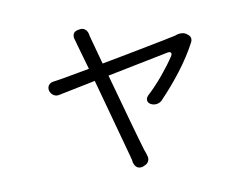

<svg xmlns="http://www.w3.org/2000/svg" viewBox="-75 -705 1149 891"><g transform="rotate(-10 500.0 -259.5)"><path d="M840 -489Q851 -482 853.5 -471.5Q856 -461 850 -450Q816 -386 769 -325Q722 -264 672 -212Q662 -200 646.5 -197Q631 -194 617 -201Q604 -208 602.5 -219.5Q601 -231 611 -242Q650 -278 687 -322.5Q724 -367 748 -404Q754 -414 750 -419.5Q746 -425 735 -423L446 -365Q461 -311 477 -253Q493 -195 507.5 -143Q522 -91 533 -52.5Q544 -14 549 2Q554 15 555.5 20.5Q557 26 559 32Q564 48 557 60Q550 72 533 77L530 79Q497 87 487 51Q486 43 485.5 39.5Q485 36 480 18L379 -352L207 -317Q191 -313 179 -321Q167 -329 162 -344Q159 -359 166.5 -369.5Q174 -380 189 -382Q200 -384 206.5 -384.5Q213 -385 235 -389L362 -412L328 -531Q327 -537 324 -546Q321 -555 321 -556Q316 -571 320.5 -582.5Q325 -594 341 -598L347 -599Q363 -603 374.5 -595.5Q386 -588 390 -572Q391 -567 391.5 -563.5Q392 -560 396 -546L429 -425Q483 -435 540 -446Q597 -457 647.5 -467Q698 -477 734 -484Q770 -491 782 -494L794 -498Q805 -501 817 -499.5Q829 -498 838 -491Z"/></g></svg>

Font: Chiron GoRound TC N
Style: Regular
Weight: 350
Designer: Ryoko NISHIZUKA 西塚涼子 (kana, bopomofo & ideographs); Paul D. Hunt (Latin, Greek & Cyrillic); Sandoll Communications 산돌커뮤니
Foundry: Adobe
Version: Version 1.000;hotconv 1.1.1;makeotfexe 2.6.0